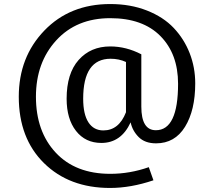

<svg xmlns="http://www.w3.org/2000/svg" viewBox="-20 -720 1060 951"><path d="M492 -74Q569 -74 604 -164V-413Q569 -429 528 -429Q392 -429 392 -231Q392 -154 418 -114Q444 -74 492 -74ZM526 -700Q626 -700 707.5 -668Q789 -636 840.5 -581.5Q892 -527 919.5 -456.5Q947 -386 947 -307Q947 -174 896.5 -92Q846 -10 753 -10Q698 -10 667 -41Q636 -72 627 -114Q580 -12 482 -12Q403 -12 356.5 -71.5Q310 -131 310 -231Q310 -356 369.5 -423Q429 -490 526 -490Q605 -490 680 -451V-192Q680 -75 752 -75Q862 -75 862 -305Q862 -453 774.5 -541.5Q687 -630 526 -630Q359 -630 258.5 -520Q158 -410 158 -241Q158 -69 256 36Q354 141 526 141Q623 141 717 108L740 173Q628 211 525 211Q323 211 198 88Q73 -35 73 -241Q73 -437 199.5 -568.5Q326 -700 526 -700Z"/></svg>

Font: FiraSans
Style: Regular
Weight: 350
Designer: Carrois Corporate & Edenspiekermann AG
Foundry: Carrois Corporate GbR & Edenspiekermann AG
Version: Version 3.106;PS 003.106;hotconv 1.0.70;makeotf.lib2.5.58329